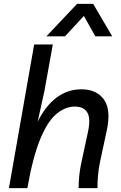

<svg xmlns="http://www.w3.org/2000/svg" viewBox="-20 -969 625 989"><path d="M26 0 156 -740H252L209 -501L174 -342Q214 -423 271 -466Q328 -509 399 -509Q478 -509 515.5 -456Q553 -403 530 -297L495 -134Q488 -100 485 -66.5Q482 -33 482 0H385Q385 -64 398 -126L433 -289Q448 -358 430 -389Q412 -420 365 -420Q316 -420 270.5 -382Q225 -344 187 -252Q149 -160 121 0ZM558 -782H471L412 -887L315 -782H219L377 -949H460Z"/></svg>

Font: Livvic Medium
Style: Italic
Weight: 500
Italic angle: -10°
Designer: Jacques Le Bailly, Baron von Fonthausen
Version: Version 1.001; ttfautohint (v1.8.2)